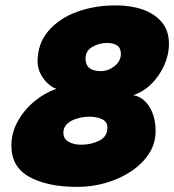

<svg xmlns="http://www.w3.org/2000/svg" viewBox="-20 -708 665 733"><path d="M275 5.5Q162 5.5 92.8 -32.2Q23.5 -70 23.5 -151.5Q23.5 -201.5 48 -245.2Q72.5 -289 111.8 -321.5Q151 -354 196 -369Q181.5 -372.5 164.5 -387.5Q147.5 -402.5 135.5 -425Q123.5 -447.5 123.5 -473Q123.5 -541 164 -589Q204.5 -637 272.5 -662.2Q340.5 -687.5 422 -687.5Q479.5 -687.5 525.2 -671.5Q571 -655.5 598 -623Q625 -590.5 625 -541Q625 -499 606.8 -458.5Q588.5 -418 557.8 -387.5Q527 -357 488.5 -344.5Q525.5 -339 549.8 -301.2Q574 -263.5 574 -207Q574 -160.5 549 -121.8Q524 -83 481.5 -54.5Q439 -26 385.5 -10.2Q332 5.5 275 5.5ZM365 -436.5Q393.5 -436.5 417.5 -455.8Q441.5 -475 441.5 -502.5Q441.5 -524.5 427.5 -534.2Q413.5 -544 388.5 -544Q358.5 -544 332.5 -529Q306.5 -514 306.5 -484Q306.5 -436.5 365 -436.5ZM289.5 -155.5Q328 -155.5 359 -171Q390 -186.5 390 -221Q390 -243 369.8 -252.8Q349.5 -262.5 323 -262.5Q299 -262.5 275.8 -256Q252.5 -249.5 237.2 -236Q222 -222.5 222 -201.5Q222 -178.5 241.5 -167Q261 -155.5 289.5 -155.5Z"/></svg>

Font: Grandstander Black
Style: Italic
Weight: 900
Italic angle: -15°
Designer: Tyler Finck
Foundry: Etcetera Type Co
Version: Version 1.200; ttfautohint (v1.8.3)